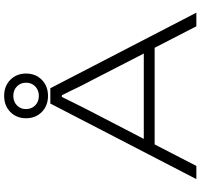

<svg xmlns="http://www.w3.org/2000/svg" viewBox="-40 -902 943 902"><g transform="rotate(-90 431.0 -451.5)"><path d="M40 0 395 -686H467L822 0H758L657 -196H203L102 0ZM229 -247H630L504 -492Q497 -505 488 -522.5Q479 -540 469.5 -559.5Q460 -579 451 -598Q442 -617 434 -632H426Q415 -609 401 -581Q387 -553 375 -529Q363 -505 356 -492ZM431 -697Q385 -697 355.5 -726Q326 -755 326 -800Q326 -845 355.5 -874Q385 -903 431 -903Q477 -903 506.5 -874Q536 -845 536 -800Q536 -755 506.5 -726Q477 -697 431 -697ZM431 -740Q458 -740 475.5 -757Q493 -774 493 -800Q493 -826 475.5 -843Q458 -860 431 -860Q404 -860 386.5 -843Q369 -826 369 -801Q369 -774 386.5 -757Q404 -740 431 -740Z"/></g></svg>

Font: Archivo Expanded Thin
Style: Regular
Weight: 250
Width: 7
Designer: Hector Gatti
Foundry: Omnibus-Type
Version: Version 2.001